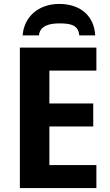

<svg xmlns="http://www.w3.org/2000/svg" viewBox="-20 -956 561 976"><path d="M281 -936C175 -936 102 -870 95 -776H178C183 -828 237 -837 281 -837C334 -837 378 -832 383 -776H464C459 -873 391 -936 281 -936ZM470 0V-117H231V-313H454V-430H231V-597H470V-714H81V0Z"/></svg>

Font: Noto Sans Display
Style: Bold
Weight: 700
Designer: Monotype Design Team
Foundry: Monotype Imaging Inc.
Version: Version 1.900